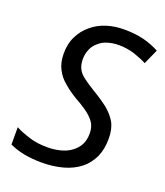

<svg xmlns="http://www.w3.org/2000/svg" viewBox="-136 -816 790 919"><g transform="rotate(20 259.5 -357.0)"><path d="M185 10C150 10 120 7 94 2C67 -3 42 -11 19 -22V-110C39 -99 63 -90 91 -81C118 -72 150 -68 186 -68C209 -68 230 -71 250 -76C270 -81 288 -89 303 -100C318 -111 331 -124 340 -141C349 -158 353 -177 353 -200C353 -218 349 -234 342 -248C334 -262 321 -276 304 -290C287 -303 264 -318 235 -334C210 -349 187 -365 168 -382C148 -398 133 -417 122 -439C111 -460 105 -486 105 -517C105 -550 111 -580 124 -605C136 -630 153 -652 175 -670C196 -688 221 -702 250 -711C278 -720 308 -724 340 -724C377 -724 410 -720 439 -713C467 -706 494 -695 519 -682L485 -606C468 -615 446 -624 420 -633C394 -641 367 -645 340 -645C319 -645 301 -642 284 -637C267 -632 252 -624 240 -613C227 -602 217 -590 211 -575C204 -560 200 -542 200 -523C200 -503 204 -486 211 -473C218 -459 230 -447 245 -436C260 -425 279 -412 302 -398C331 -381 356 -364 378 -347C399 -330 416 -311 429 -289C441 -267 447 -240 447 -207C447 -171 441 -140 429 -113C416 -86 399 -63 376 -45C353 -27 325 -13 293 -4C260 5 224 10 185 10Z"/></g></svg>

Font: NameLogos Sans
Style: Italic
Weight: 500
Version: Version 0.1